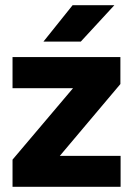

<svg xmlns="http://www.w3.org/2000/svg" viewBox="-20 -720 513 740"><path d="M28.3 -104.7 261.4 -380H28.3V-500H444V-396.1L210.6 -119.3H444.8V0H28.3ZM259.9 -700H420.8L291.3 -559.6H147.4Z"/></svg>

Font: Oak Sans Light
Style: Regular
Weight: 400
Designer: Erik Kennedy, Walven
Foundry: Erik Kennedy, Walven
Version: Version 1.100;Glyphs 3.1.2 (3151)